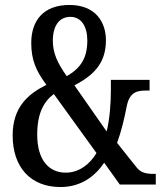

<svg xmlns="http://www.w3.org/2000/svg" viewBox="-20 -744 657 774"><path d="M224 10C308 10 364 -35 400 -88L463 0H608V-43H600C568 -43 547 -48 530 -70L452 -168C470 -217 482 -270 491 -316C503 -377 538 -379 573 -379H583V-422H427V-382C427 -331 423 -268 410 -214L280 -400C367 -445 407 -497 407 -582C407 -655 365 -724 260 -724C154 -724 106 -660 106 -571C106 -502 125 -459 167 -402C93 -365 31 -312 31 -198C31 -71 102 10 224 10ZM249 -437C211 -491 193 -530 193 -580C193 -639 218 -676 264 -676C309 -676 332 -635 332 -581C332 -512 307 -470 249 -437ZM245 -48C177 -48 130 -99 130 -201C130 -288 157 -335 197 -365L369 -127C342 -82 299 -48 245 -48Z"/></svg>

Font: Noto Serif Armenian ExtraCondensed Medium
Style: Regular
Weight: 500
Width: 2
Designer: Monotype Design Team
Foundry: Monotype Imaging Inc.
Version: Version 2.008